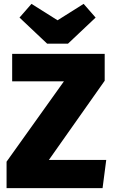

<svg xmlns="http://www.w3.org/2000/svg" viewBox="-20 -974 590 994"><path d="M413 -954 278 -869 143 -954 81 -883 224 -748H332L475 -883ZM522 -695H43V-553H311L14 -137V0H511L530 -146H233L522 -556Z"/></svg>

Font: Fira Sans ExtraBold
Style: Regular
Weight: 800
Designer: bBox Type GmbH & Carrois Corporate GbR & Edenspiekermann AG
Foundry: bBox Type GmbH & Carrois Corporate GbR & Edenspiekermann AG
Version: Version 4.300;PS 004.300;hotconv 1.0.88;makeotf.lib2.5.64775